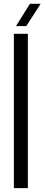

<svg xmlns="http://www.w3.org/2000/svg" viewBox="-20 -975 231 995"><path d="M51.9 0V-800H124.4V0ZM63 -840 135 -955.2H190.5L116.3 -840Z"/></svg>

Font: Big Shoulders Stencil Thin
Style: Regular
Weight: 100
Designer: Patric King
Foundry: XO Type Co
Version: Version 2.001